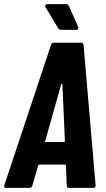

<svg xmlns="http://www.w3.org/2000/svg" viewBox="-25 -906 513 926"><path d="M297 -11 293 -107Q294 -109 292 -110.5Q290 -112 288 -112H165Q159 -112 159 -107L131 -11Q128 0 117 0H4Q-8 0 -4 -13L221 -689Q224 -700 235 -700H366Q376 -700 378 -689L436 -13V-10Q436 0 425 0H308Q297 0 297 -11ZM196 -221H283Q288 -221 288 -226L276 -499Q275 -502 273 -502Q271 -502 270 -499L193 -226Q191 -221 196 -221ZM353 -770Q353 -762 342 -762H269Q262 -762 256 -769L195 -871Q193 -875 193 -878Q193 -881 196 -883.5Q199 -886 204 -886H294Q303 -886 307 -878L352 -776Q353 -774 353 -770Z"/></svg>

Font: Barlow Condensed
Style: Bold Italic
Weight: 700
Width: 3
Italic angle: -7°
Designer: Jeremy Tribby
Foundry: Tribby Type
Version: Version 1.408